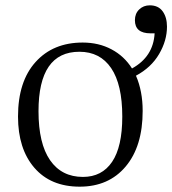

<svg xmlns="http://www.w3.org/2000/svg" viewBox="-20 -679 640 713"><path d="M46.9 -246.1Q46.9 -376.5 112.1 -448.7Q177.2 -521 287.1 -521Q346.7 -521 394 -495.8Q441.4 -470.7 470.2 -424.8Q549.3 -468.3 554.2 -555.2H539.1Q481 -555.2 481 -604Q481 -628.4 496.8 -643.8Q512.7 -659.2 536.1 -659.2Q567.9 -659.2 584 -637Q600.1 -614.7 600.1 -580.1Q600.1 -528.3 570.8 -478.3Q541.5 -428.2 484.9 -397.9Q509.8 -340.8 509.8 -267.1Q509.8 -135.7 446.8 -60.8Q383.8 14.2 275.9 14.2Q168 14.2 107.4 -56.2Q46.9 -126.5 46.9 -246.1ZM288.1 -22Q358.4 -22 396.2 -77.9Q434.1 -133.8 434.1 -246.1Q434.1 -365.2 392.8 -426Q351.6 -486.8 274.9 -486.8Q123 -486.8 123 -266.1Q123 -146 166 -84Q209 -22 288.1 -22Z"/></svg>

Font: Literata Light
Style: Regular
Weight: 300
Designer: Latin by Veronika Burian and Jose Scaglione. Greek by Irene Vlachou. Cyrillic by Vera Evstafieva.
Foundry: TypeTogether
Version: Version 3.021